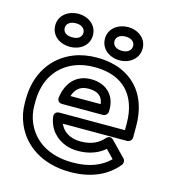

<svg xmlns="http://www.w3.org/2000/svg" viewBox="-116 -848 873 977"><g transform="rotate(15 321.0 -359.5)"><path d="M535.7 -84.2C494.5 -42.7 433.1 -15 343.2 -15C212.3 -15 132.6 -74.5 97.8 -156.3C86 -184.1 80 -213.8 80 -246V-265C80 -381.6 136.2 -460 223.2 -494.8C253.2 -506.8 287.5 -513 326.7 -513C448 -513 515.1 -457.6 542.9 -376.9C552.8 -347.9 558 -315 558 -278V-243H212.3C202.1 -243 184.7 -236.8 187.5 -214.9C195.4 -152.3 236.3 -108.1 290.9 -88.9C310.2 -82.1 331.4 -79 354.2 -79C413.1 -79 460.7 -98.1 493.8 -127.2ZM244.4 -193H583C593.7 -193 608 -202.9 608 -218V-278C608 -319.7 602.2 -358.1 590.1 -393.1C555.3 -494.4 465.7 -563 326.7 -563C282.3 -563 241.4 -555.9 204.7 -541.2C98.2 -498.7 30 -399.4 30 -265V-246C30 -207.5 37.2 -170.9 51.8 -136.7C95 -35.3 195.7 35 343.2 35C456.9 35 539.4 -6.6 589.4 -69.4C596.1 -77.9 596.9 -93 587.7 -102.4L511.8 -180.4C497.2 -195.4 481.6 -187.2 474.8 -179.1C449.6 -149.3 412.3 -129 354.2 -129C298 -129 260.4 -154.4 244.4 -193ZM455.1 -326C455.1 -399.9 404.3 -449 325.6 -449C237.3 -449 198.3 -382.5 189.7 -317.3C188.4 -307.3 192.1 -289 214.5 -289H430.1C445.2 -289 455.1 -303.3 455.1 -314ZM404.4 -339H245.4C256.8 -374.8 278.6 -399 325.6 -399C376.9 -399 399.6 -377.4 404.4 -339ZM177.1 -630C142.5 -630 127.3 -645.9 127.3 -667C127.3 -686.8 144 -704 177.1 -704C209.4 -704 225.8 -686.8 225.8 -667C225.8 -646.1 210.3 -630 177.1 -630ZM177.1 -580C228.2 -580 275.8 -611.8 275.8 -667C275.8 -721.5 227.7 -754 177.1 -754C126.6 -754 77.3 -722.3 77.3 -667C77.3 -611 125.6 -580 177.1 -580ZM438.9 -629C405.5 -629 389.1 -646.1 389.1 -667C389.1 -686.8 405.8 -704 438.9 -704C471.2 -704 487.6 -686.8 487.6 -667C487.6 -646.4 471 -629 438.9 -629ZM438.9 -579C490.1 -579 537.6 -612.4 537.6 -667C537.6 -721.5 489.5 -754 438.9 -754C388.4 -754 339.1 -722.3 339.1 -667C339.1 -611.6 387.4 -579 438.9 -579Z"/></g></svg>

Font: Asimov
Style: WidOu
Weight: 500
Designer: Google
Version: Version 2.000980; 2014